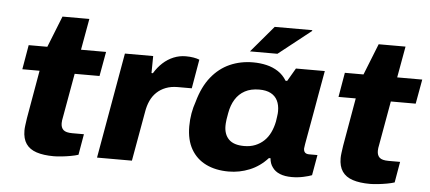

<svg xmlns="http://www.w3.org/2000/svg" viewBox="-50 -833 2137 954"><g transform="rotate(5 1018.5 -356.0)"><path d="M246 12Q195 12 160 0.5Q125 -11 107.5 -36.5Q90 -62 90 -103Q90 -114 92 -129Q94 -144 97 -165L139 -405H53L74 -527H167L229 -683H363L335 -527H460L438 -405H314L275 -186Q273 -178 272 -169.5Q271 -161 271 -155Q271 -133 283.5 -121.5Q296 -110 328 -110H386L368 -6Q353 -1 331 3Q309 7 286 9.5Q263 12 246 12Z M461 0 554 -527H695L694 -442H701Q719 -472 743 -494Q767 -516 796 -528Q825 -540 857 -540Q878 -540 895.5 -537Q913 -534 925 -529L900 -384H830Q797 -384 771 -374Q745 -364 726 -346Q707 -328 695.5 -303Q684 -278 679 -247L635 0Z M1118 12Q1053 12 1005 -11.5Q957 -35 930.5 -81Q904 -127 904 -195Q904 -229 909.5 -260Q915 -291 925 -319Q946 -395 985 -443.5Q1024 -492 1077 -515.5Q1130 -539 1193 -539Q1228 -539 1260 -531.5Q1292 -524 1318 -507Q1344 -490 1361 -462H1369L1407 -527H1551L1529 -404Q1523 -369 1516.5 -332.5Q1510 -296 1504 -262.5Q1498 -229 1493 -201.5Q1488 -174 1485 -156.5Q1482 -139 1482 -135Q1482 -121 1489 -114.5Q1496 -108 1509 -108H1551L1533 -6Q1518 0 1490.5 6Q1463 12 1433 12Q1398 12 1373.5 2Q1349 -8 1336 -27Q1329 -36 1325 -47.5Q1321 -59 1320 -72H1312Q1273 -29 1222.5 -8.5Q1172 12 1118 12ZM1184 -121Q1215 -121 1239.5 -131Q1264 -141 1282.5 -158.5Q1301 -176 1313 -201Q1325 -226 1331 -256Q1333 -271 1334.5 -280Q1336 -289 1336.5 -296Q1337 -303 1337 -308Q1337 -339 1326 -361Q1315 -383 1292.5 -395Q1270 -407 1235 -407Q1193 -407 1163.5 -391Q1134 -375 1116 -346Q1098 -317 1091 -277Q1087 -257 1085.5 -245Q1084 -233 1083.5 -226Q1083 -219 1083 -213Q1083 -170 1107.5 -145.5Q1132 -121 1184 -121ZM1172 -592 1284 -724H1471V-720L1309 -592Z M1823 12Q1772 12 1737 0.5Q1702 -11 1684.5 -36.5Q1667 -62 1667 -103Q1667 -114 1669 -129Q1671 -144 1674 -165L1716 -405H1630L1651 -527H1744L1806 -683H1940L1912 -527H2037L2015 -405H1891L1852 -186Q1850 -178 1849 -169.5Q1848 -161 1848 -155Q1848 -133 1860.5 -121.5Q1873 -110 1905 -110H1963L1945 -6Q1930 -1 1908 3Q1886 7 1863 9.5Q1840 12 1823 12Z"/></g></svg>

Font: Archivo SemiExpanded ExtraBold
Style: Italic
Weight: 800
Width: 6
Italic angle: -10°
Designer: Hector Gatti
Foundry: Omnibus-Type
Version: Version 2.001